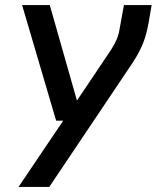

<svg xmlns="http://www.w3.org/2000/svg" viewBox="-20 -516 640 756"><path d="M201 -41 67 -496H176L283 -120L416 -318Q431 -341 439.5 -361Q448 -381 452 -408L468 -496H577L565 -426Q557 -380 543 -345Q529 -310 503 -270L174 220H53L229 -41Z"/></svg>

Font: DM Mono Medium
Style: Italic
Weight: 500
Italic angle: -10°
Designer: Colophon Foundry
Foundry: Colophon Foundry
Version: Version 1.000; ttfautohint (v1.8.2.53-6de2)